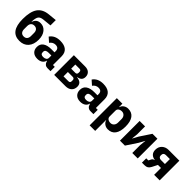

<svg xmlns="http://www.w3.org/2000/svg" viewBox="234 -2085 3619 3619"><g transform="rotate(45 2043.0 -276.0)"><path d="M286 12Q40 12 40 -325Q40 -524 108.5 -622Q177 -720 326 -735L496 -752V-610L325 -593Q252 -586 224.5 -547Q197 -508 194 -407H199Q232 -510 336 -510Q421 -510 476 -443Q531 -376 531 -263Q531 -135 466 -61.5Q401 12 286 12ZM378 -209V-289Q378 -338 354 -365.5Q330 -393 286 -393Q242 -393 218 -365.5Q194 -338 194 -289V-209Q194 -160 218 -132.5Q242 -105 286 -105Q330 -105 354 -132.5Q378 -160 378 -209Z M764 12Q687 12 644 -29.5Q601 -71 601 -141Q601 -222 660 -263.5Q719 -305 826 -305H909V-338Q909 -421 822 -421Q754 -421 709 -359L621 -437Q689 -537 833 -537Q943 -537 1000 -488Q1057 -439 1057 -345V-115H1106V0H1024Q988 0 962 -21.5Q936 -43 927 -79L924 -92H918Q906 -42 865.5 -15Q825 12 764 12ZM819 -91Q859 -91 884 -108Q909 -125 909 -159V-221H837Q750 -221 750 -162V-147Q750 -91 819 -91Z M1205 0V-525H1504Q1575 -525 1613.5 -489Q1652 -453 1652 -393Q1652 -293 1541 -278V-273Q1672 -261 1672 -152Q1672 -82 1628 -41Q1584 0 1506 0ZM1349 -309H1461Q1480 -309 1491.5 -320.5Q1503 -332 1503 -351V-378Q1503 -398 1491.5 -409Q1480 -420 1461 -420H1349ZM1349 -105H1479Q1523 -105 1523 -147V-178Q1523 -198 1511 -209.5Q1499 -221 1479 -221H1349Z M1909 12Q1832 12 1789 -29.5Q1746 -71 1746 -141Q1746 -222 1805 -263.5Q1864 -305 1971 -305H2054V-338Q2054 -421 1967 -421Q1899 -421 1854 -359L1766 -437Q1834 -537 1978 -537Q2088 -537 2145 -488Q2202 -439 2202 -345V-115H2251V0H2169Q2133 0 2107 -21.5Q2081 -43 2072 -79L2069 -92H2063Q2051 -42 2010.5 -15Q1970 12 1909 12ZM1964 -91Q2004 -91 2029 -108Q2054 -125 2054 -159V-221H1982Q1895 -221 1895 -162V-147Q1895 -91 1964 -91Z M2350 200V-525H2498V-437H2503Q2514 -481 2553.5 -509Q2593 -537 2644 -537Q2743 -537 2794.5 -467Q2846 -397 2846 -263Q2846 -129 2794.5 -58.5Q2743 12 2644 12Q2593 12 2553.5 -16.5Q2514 -45 2503 -88H2498V200ZM2595 -108Q2637 -108 2664.5 -138Q2692 -168 2692 -217V-308Q2692 -357 2664.5 -387Q2637 -417 2595 -417Q2552 -417 2525 -396Q2498 -375 2498 -340V-185Q2498 -150 2525 -129Q2552 -108 2595 -108Z M2958 0V-525H3103V-314L3090 -192H3093L3154 -304L3300 -525H3432V0H3287V-211L3300 -333H3297L3236 -221L3090 0Z M3544 0V-115H3600L3624 -162Q3642 -199 3679 -202V-207Q3619 -215 3584.5 -251Q3550 -287 3550 -350Q3550 -430 3601.5 -477.5Q3653 -525 3731 -525H4017V0H3869V-183H3788L3733 -75Q3712 -34 3684.5 -17Q3657 0 3615 0ZM3763 -288H3869V-420H3763Q3733 -420 3716 -404.5Q3699 -389 3699 -360V-343Q3699 -319 3716.5 -303.5Q3734 -288 3763 -288Z"/></g></svg>

Font: Anuphan
Style: Bold
Weight: 700
Designer: Mike Abbink, Paul van der Laan, Pieter van Rosmalen, Mint Tantisuwanna
Foundry: Bold Monday; Cadson Demak
Version: Version 3.002;hotconv 1.0.109;makeotfexe 2.5.65596